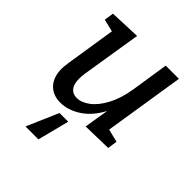

<svg xmlns="http://www.w3.org/2000/svg" viewBox="-210 -665 1029 1029"><g transform="rotate(45 304.5 -151.0)"><path d="M482 -73 556 -55 548 0 381 4 404 -136Q365 -63 308.5 -26.5Q252 10 194 10Q138 10 104.5 -25.5Q71 -61 71 -125Q71 -138 75 -168L120 -456L49 -473L57 -527L233 -534L178 -191Q175 -170 175 -153Q175 -112 191.5 -91Q208 -70 239 -70Q274 -70 311 -97.5Q348 -125 378 -180.5Q408 -236 421 -316L454 -530H554ZM251 232H153L231 52H297Z"/></g></svg>

Font: Bitter Pro Medium
Style: Italic
Weight: 500
Italic angle: -9°
Designer: Sol Matas, and Bitter project Authors
Foundry: Sol Matas
Version: Version 1.010